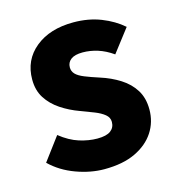

<svg xmlns="http://www.w3.org/2000/svg" viewBox="-84 -581 611 666"><g transform="rotate(-15 221.5 -248.0)"><path d="M211 12Q162 12 110 -7Q58 -26 21 -62L83 -145Q117 -118 150.5 -107.5Q184 -97 215 -97Q248 -97 263 -108.5Q278 -120 278 -140Q278 -156 264.5 -167Q251 -178 229.5 -186.5Q208 -195 181 -205Q145 -218 115 -238Q85 -258 67 -286Q49 -314 49 -353Q49 -423 101 -465.5Q153 -508 238 -508Q292 -508 336.5 -490.5Q381 -473 413 -445L350 -363Q323 -382 296 -390.5Q269 -399 242 -399Q214 -399 200 -388.5Q186 -378 186 -360Q186 -346 195.5 -336Q205 -326 226 -317.5Q247 -309 278 -299Q316 -287 347.5 -267Q379 -247 397 -218Q415 -189 415 -148Q415 -103 391.5 -67Q368 -31 323 -9.5Q278 12 211 12Z"/></g></svg>

Font: Mada
Style: Bold
Weight: 700
Designer: Khaled Hosny
Version: Version 1.5